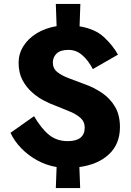

<svg xmlns="http://www.w3.org/2000/svg" viewBox="-20 -838 662 970"><path d="M449 -489Q426 -533 395.5 -559.5Q365 -586 326 -586Q285 -586 266 -567.5Q247 -549 247 -522Q247 -492 269.5 -474Q292 -456 328.5 -442.5Q365 -429 407 -413Q455 -396 495.5 -368.5Q536 -341 561 -299Q586 -257 586 -196Q586 -111 531 -59Q476 -7 381 6L385 112H262L266 6Q213 -3 167 -28.5Q121 -54 86.5 -90Q52 -126 33 -167L152 -251Q189 -188 228 -156.5Q267 -125 322 -125Q408 -125 408 -194Q408 -222 388.5 -240.5Q369 -259 336.5 -273Q304 -287 263 -303Q237 -312 204.5 -328.5Q172 -345 142.5 -371Q113 -397 93.5 -433.5Q74 -470 74 -521Q74 -566 98 -604.5Q122 -643 165 -669.5Q208 -696 266 -706L262 -818H386L382 -705Q460 -692 504.5 -651Q549 -610 576 -562Z"/></svg>

Font: Jost*
Style: Bold
Weight: 700
Version: Version 3.7